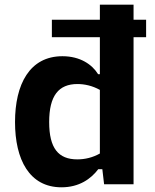

<svg xmlns="http://www.w3.org/2000/svg" viewBox="-20 -785 660 818"><path d="M44 -265C44 -105.5 105 13 242 13C317.5 13 367.5 -23 398.5 -64H416L423.5 0H549V-626.5H602.5V-701H549V-765H405.5V-701H201V-626.5H405.5V-469H398C372.5 -510 322 -545.5 246 -545.5C106 -545.5 44 -425.5 44 -265ZM189.5 -265C189.5 -377 229.5 -427 310 -427C341 -427 374 -419.5 405.5 -402V-131C375.5 -114 342.5 -106 309.5 -106C228.5 -106 189.5 -153.5 189.5 -265Z"/></svg>

Font: Monaspace Neon
Style: Bold
Weight: 700
Designer: Riley Cran & the Lettermatic Team
Foundry: Lettermatic
Version: Version 1.200 (Monaspace Neon)